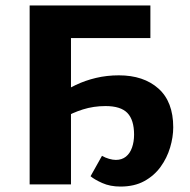

<svg xmlns="http://www.w3.org/2000/svg" viewBox="-20 -678 698 706"><path d="M423 8Q385 8 356 -5Q327 -18 313 -30L355 -105Q367 -98 381 -94Q395 -90 406 -90Q428 -90 443 -102Q458 -114 465.5 -135.5Q473 -157 473 -183Q473 -237 448.5 -262.5Q424 -288 368 -288Q324 -288 284.5 -275.5Q245 -263 216 -245L195 -328Q224 -349 258.5 -365.5Q293 -382 333 -391.5Q373 -401 417 -401Q508 -401 562.5 -352.5Q617 -304 617 -210Q617 -174 605.5 -135.5Q594 -97 570.5 -64.5Q547 -32 510.5 -12Q474 8 423 8ZM89 0V-658H241V0ZM174 -538V-658H533V-538Z"/></svg>

Font: Ysabeau SC ExtraBold
Style: Regular
Weight: 800
Designer: Christian Thalmann (Catharsis Fonts)
Version: Version 2.001;gftools[0.9.30]; featfreeze: smcp